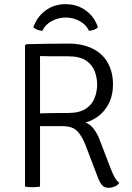

<svg xmlns="http://www.w3.org/2000/svg" viewBox="-20 -895 631 921"><path d="M522 -489Q522 -444 506 -407.2Q490 -370.5 460.5 -344.8Q431 -319 390 -307Q412.5 -299.5 429.5 -276.8Q446.5 -254 457 -227L510 -89Q523 -55.5 531.5 -41.5Q540 -27.5 552 -18Q544.5 -5.5 529.2 0.2Q514 6 502 6Q480.5 6 469.8 -6.5Q459 -19 450 -42L391 -197Q376 -237 353 -263.5Q330 -290 279 -290H142V-350Q165.5 -351 194.2 -351.8Q223 -352.5 252 -352.8Q281 -353 306 -353Q362 -353 392.2 -373.8Q422.5 -394.5 434.2 -425.8Q446 -457 446 -489Q446 -522 434.2 -553.2Q422.5 -584.5 392.2 -604.8Q362 -625 306 -625Q289 -625 264.8 -625Q240.5 -625 215.5 -625.2Q190.5 -625.5 172 -626V0Q164.5 1.5 155 2.2Q145.5 3 135 3Q125.5 3 116.2 2.2Q107 1.5 100 0V-677L106 -683Q158 -684 208.5 -685Q259 -686 306 -686Q375.5 -686 423.8 -662Q472 -638 497 -593.8Q522 -549.5 522 -489ZM450 -764Q442 -756 430.2 -752Q418.5 -748 407 -747Q393.5 -777 362 -794Q330.5 -811 295 -811Q260 -811 228.2 -794Q196.5 -777 183 -747Q172 -748 160.2 -752Q148.5 -756 140 -764Q157.5 -814.5 198.5 -844.8Q239.5 -875 295 -875Q350 -875 391.5 -844.8Q433 -814.5 450 -764Z"/></svg>

Font: Signika Negative Light Light
Style: Regular
Weight: 300
Version: Version 2.001